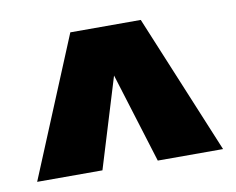

<svg xmlns="http://www.w3.org/2000/svg" viewBox="-50 -762 583 475"><g transform="rotate(-10 241.5 -525.0)"><path d="M8 -350 153 -700H330L475 -350H311L241 -576L172 -350Z"/></g></svg>

Font: Tektur SemiCondensed
Style: Bold
Weight: 700
Width: 4
Designer: Adam Jagosz
Foundry: Adam Jagosz
Version: Version 1.005;gftools[0.9.30]